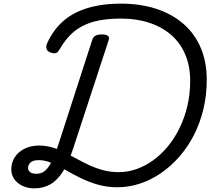

<svg xmlns="http://www.w3.org/2000/svg" viewBox="-20 -1016 1155 1054"><path d="M168 18Q133 18 104 4.5Q75 -9 58.5 -32.5Q42 -56 42 -86Q42 -124 61.5 -153.5Q81 -183 115.5 -200Q150 -217 194 -217Q232 -217 267.5 -206.5Q303 -196 336 -179Q369 -162 402.5 -143.5Q436 -125 472 -108.5Q508 -92 547.5 -81.5Q587 -71 633 -71Q682 -71 730 -88Q778 -105 821.5 -136.5Q865 -168 902 -213Q939 -258 966 -313.5Q993 -369 1008.5 -434Q1024 -499 1024 -571Q1024 -652 997.5 -715.5Q971 -779 921 -823Q871 -867 801 -890.5Q731 -914 646 -914Q591 -914 546 -907.5Q501 -901 465.5 -887.5Q430 -874 401.5 -854Q373 -834 349.5 -806Q326 -778 305 -742Q296 -726 284 -724Q272 -722 254 -729Q238 -736 235 -749.5Q232 -763 238 -777Q256 -817 281.5 -851Q307 -885 341.5 -912Q376 -939 420.5 -957.5Q465 -976 520.5 -986Q576 -996 644 -996Q751 -996 838 -967.5Q925 -939 987 -885Q1049 -831 1082 -753.5Q1115 -676 1115 -578Q1115 -493 1096.5 -416.5Q1078 -340 1044.5 -274.5Q1011 -209 964.5 -156Q918 -103 863.5 -65.5Q809 -28 748 -8Q687 12 624 12Q566 12 515 -3Q464 -18 420 -40Q376 -62 337 -84.5Q298 -107 262 -122Q226 -137 193 -137Q160 -137 147 -123.5Q134 -110 134 -95Q134 -80 145.5 -71Q157 -62 181 -62Q207 -62 226.5 -78Q246 -94 263.5 -128.5Q281 -163 300 -221L487 -799Q492 -813 504 -820Q516 -827 538 -827Q561 -827 571.5 -820Q582 -813 577 -797L384 -208Q358 -127 327 -77Q296 -27 257 -4.5Q218 18 168 18Z"/></svg>

Font: Playwrite IE
Style: Regular
Weight: 400
Designer: Veronika Burian, José Scaglione
Foundry: TypeTogether
Version: Version 1.002